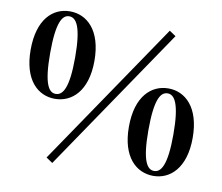

<svg xmlns="http://www.w3.org/2000/svg" viewBox="-85 -861 1157 999"><g transform="rotate(10 494.0 -361.5)"><path d="M207 -296C296 -296 376 -366 376 -526C376 -688 296 -758 207 -758C117 -758 39 -688 39 -526C39 -366 117 -296 207 -296ZM207 -322C171 -322 142 -361 142 -526C142 -691 171 -732 207 -732C244 -732 274 -690 274 -526C274 -363 244 -322 207 -322ZM781 10C869 10 949 -60 949 -220C949 -382 869 -452 781 -452C691 -452 612 -382 612 -220C612 -60 691 10 781 10ZM781 -16C744 -16 715 -57 715 -220C715 -385 744 -426 781 -426C817 -426 847 -384 847 -220C847 -57 817 -16 781 -16ZM252 35 769 -726 735 -749 218 12Z"/></g></svg>

Font: GenKiMin2 TW H
Style: Regular
Weight: 900
Version: Version 2.100;PS 2.1;hotconv 16.6.51;makeotf.lib2.5.65220 DE